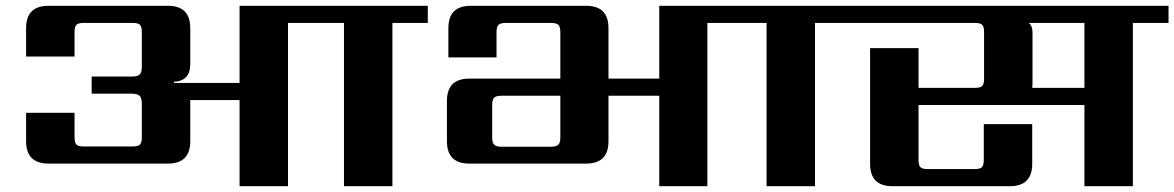

<svg xmlns="http://www.w3.org/2000/svg" viewBox="-20 -642 4049 662"><path d="M1455 -622V-563H1333V0H1166V-563H973V0H806V-297H636V-155Q636 -78 559 -78H147Q70 -78 70 -155V-253H237V-169Q237 -150 243.5 -143.5Q250 -137 269 -137H437Q456 -137 462.5 -143.5Q469 -150 469 -169V-285Q469 -304 461.5 -311.5Q454 -319 435 -319H296V-378H435Q454 -378 461.5 -385Q469 -392 469 -412V-531Q469 -550 462.5 -556.5Q456 -563 437 -563H269Q250 -563 243.5 -556.5Q237 -550 237 -531V-447H70V-545Q70 -622 147 -622H559Q636 -622 636 -545V-421Q636 -363 580 -360V-356H806V-622Z M1912 -168V-312H1710Q1691 -312 1684 -305.5Q1677 -299 1677 -280V-168Q1677 -150 1684 -143Q1691 -136 1710 -136H1879Q1898 -136 1905 -143Q1912 -150 1912 -168ZM2541 -622V-563H2419V0H2253V-312H2078V-155Q2078 -78 2001 -78H1598Q1521 -78 1521 -155V-294Q1521 -371 1598 -371H1912V-531Q1912 -550 1905 -556.5Q1898 -563 1879 -563H1725Q1706 -563 1699 -556.5Q1692 -550 1692 -531V-444H1526V-545Q1526 -622 1603 -622H2001Q2078 -622 2078 -545V-371H2253V-622Z M2912 -622V-563H2790V0H2623V-563H2501V-622Z M3719 -339V-563H3527Q3540 -554 3540 -530V-357Q3540 -345 3539 -339ZM4009 -622V-563H3886V0H3719V-280H3147V-91Q3147 -72 3153.5 -65.5Q3160 -59 3179 -59H3340Q3359 -59 3365.5 -65.5Q3372 -72 3372 -91V-214H3539V-77Q3539 0 3462 0H3057Q2980 0 2980 -77V-476H3147V-339H3341Q3360 -339 3366.5 -345.5Q3373 -352 3373 -371V-531Q3373 -550 3366.5 -556.5Q3360 -563 3341 -563H2872V-622Z"/></svg>

Font: Sarpanch
Style: Bold
Weight: 700
Designer: Manushi Parikh (Devanagari and Latin), Jyotish Sonowal (Devanagari)
Foundry: Indian Type Foundry
Version: Version 2.004;PS 1.0;hotconv 1.0.78;makeotf.lib2.5.61930; tt